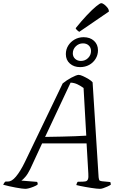

<svg xmlns="http://www.w3.org/2000/svg" viewBox="-47 -1193 781 1213"><path d="M113 0Q106 0 89.5 -2Q73 -4 52.5 -8Q32 -12 11 -16.5Q-10 -21 -27 -26Q-25 -31 -20.5 -37.5Q-16 -44 -12 -46H3Q15 -46 27.5 -53.5Q40 -61 53.5 -77Q67 -93 81.5 -116.5Q96 -140 111 -171L349 -666Q360 -675 374 -684.5Q388 -694 403 -702Q418 -710 430.5 -715Q443 -720 450 -720Q460 -720 477.5 -712Q495 -704 512.5 -693.5Q530 -683 538 -673L576 -73Q578 -59 580.5 -54.5Q583 -50 597 -48L649 -43Q651 -42 652 -35.5Q653 -29 653 -26Q644 -20 630.5 -14Q617 -8 605 -4Q593 0 585 0Q577 0 561.5 -1.5Q546 -3 528 -6Q510 -9 492 -12Q474 -15 458.5 -18.5Q443 -22 435 -24Q436 -30 439 -36.5Q442 -43 445 -45H460Q481 -45 492.5 -47Q504 -49 508.5 -60Q513 -71 511 -97L500 -287H219L144 -125Q129 -94 113 -75.5Q97 -57 88 -52L187 -44Q189 -42 190.5 -37.5Q192 -33 190 -26Q179 -19 164 -13Q149 -7 135.5 -3.5Q122 0 113 0ZM238 -328Q298 -329 344.5 -330Q391 -331 429 -332.5Q467 -334 498 -336L481 -637Q465 -649 444 -659.5Q423 -670 399 -671ZM459 -769Q420 -769 394.5 -791.5Q369 -814 369 -851Q369 -881 384 -905Q399 -929 424.5 -943.5Q450 -958 481 -958Q522 -958 547 -935Q572 -912 572 -875Q572 -846 557 -821.5Q542 -797 516.5 -783Q491 -769 459 -769ZM464 -808Q491 -808 509.5 -826.5Q528 -845 528 -871Q528 -892 514 -905.5Q500 -919 477 -919Q451 -919 432 -900.5Q413 -882 413 -856Q413 -835 427.5 -821.5Q442 -808 464 -808ZM454 -992Q448 -995 440 -1002.5Q432 -1010 431 -1015Q469 -1062 502.5 -1097.5Q536 -1133 560.5 -1153Q585 -1173 593 -1173Q600 -1173 611 -1165Q622 -1157 631.5 -1145Q641 -1133 641 -1120Z"/></svg>

Font: Texturina 12pt Thin
Style: Italic
Weight: 250
Italic angle: -11°
Designer: Guillermo Torres Carreño
Foundry: Omnibus-Type
Version: Version 1.002